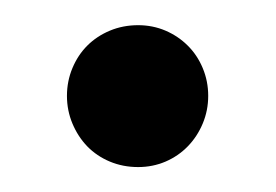

<svg xmlns="http://www.w3.org/2000/svg" viewBox="-20 -404 221 154"><path d="M147 -327.1Q147 -315.4 142.6 -304.9Q138.2 -294.4 130.6 -286.6Q123 -278.8 112.8 -274.4Q102.5 -270 90.8 -270Q78.6 -270 68.1 -274.4Q57.6 -278.8 50 -286.6Q42.5 -294.4 38.1 -304.9Q33.7 -315.4 33.7 -327.1Q33.7 -338.9 38.1 -349.4Q42.5 -359.9 50 -367.4Q57.6 -375 68.1 -379.4Q78.6 -383.8 90.8 -383.8Q102.5 -383.8 112.8 -379.4Q123 -375 130.6 -367.4Q138.2 -359.9 142.6 -349.4Q147 -338.9 147 -327.1Z"/></svg>

Font: Doulos SIL APac
Style: Regular
Weight: 400
Designer: Walt Agee, Victor Gaultney, Peter Martin, Debbi Hosken, Becca Hirsbrunner
Foundry: SIL International
Version: Version 5.000